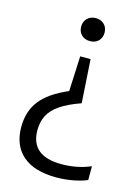

<svg xmlns="http://www.w3.org/2000/svg" viewBox="-115 -612 629 876"><g transform="rotate(15 200.0 -174.5)"><path d="M282 -495Q282 -470.5 266.8 -455.5Q251.5 -440.5 227 -440.5Q202 -440.5 186.8 -455.5Q171.5 -470.5 171.5 -495Q171.5 -518.5 187 -533.8Q202.5 -549 227 -549Q251 -549 266.5 -534Q282 -519 282 -495ZM264.5 -157Q203.5 -135.5 167.8 -111Q132 -86.5 116.5 -56.2Q101 -26 101 13.5Q101 135.5 246.5 135.5Q320.5 135.5 384 108.5V173.5Q357 185.5 317.5 192.8Q278 200 239.5 200Q135.5 200 80.8 152.8Q26 105.5 26 18.5Q26 -55.5 65.5 -106.5Q105 -157.5 195 -196L202.5 -362H251.5Z"/></g></svg>

Font: Encode Sans Condensed
Style: Regular
Weight: 400
Width: 3
Designer: Multiple Designers
Foundry: Impallari Type
Version: Version 2.000